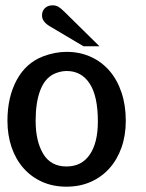

<svg xmlns="http://www.w3.org/2000/svg" viewBox="-20 -695 549 722"><path d="M294 -521 166 -597Q154 -604 146 -614Q138 -624 138 -637Q138 -654 149 -664.5Q160 -675 178 -675Q190 -675 199.5 -669.5Q209 -664 223 -650L354 -521ZM230 7Q179 7 138 -11.5Q97 -30 68 -63Q39 -96 23.5 -141.5Q8 -187 8 -241Q8 -329 42.5 -393.5Q77 -458 142 -483Q187 -500 230 -500Q280 -500 321 -481.5Q362 -463 391.5 -429Q421 -395 437 -347Q453 -299 453 -241Q453 -186 437 -140.5Q421 -95 391.5 -62Q362 -29 321 -11Q280 7 230 7ZM231 -428Q207 -428 183 -417Q148 -400 131 -354.5Q114 -309 114 -241Q114 -164 142.5 -116.5Q171 -69 230 -69Q287 -69 317.5 -113.5Q348 -158 348 -238Q348 -334 317 -381Q286 -428 231 -428Z"/></svg>

Font: Jura
Style: Bold
Weight: 700
Designer: Ed Merritt
Foundry: Ten by Twenty
Version: Version 1.007